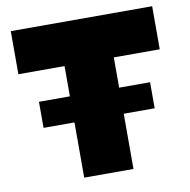

<svg xmlns="http://www.w3.org/2000/svg" viewBox="-79 -778 847 856"><g transform="rotate(-10 345.0 -350.0)"><path d="M94 -250V-368H597V-250ZM234 0V-505H25V-700H665V-505H457V0Z"/></g></svg>

Font: REM Black
Style: Regular
Weight: 900
Designer: Octavio Pardo
Foundry: Ashler Design
Version: Version 1.005;gftools[0.9.28]